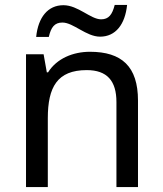

<svg xmlns="http://www.w3.org/2000/svg" viewBox="-20 -755 658 775"><path d="M126 -606H177C186 -645 200 -664 232 -664C276 -664 328 -607 384 -607C447 -607 485 -657 493 -735H443C433 -696 419 -677 388 -677C346 -677 295 -734 236 -734C173 -734 134 -685 126 -606ZM343 -546C275 -546 209 -519 174 -463H169L156 -536H85V0H173V-278C173 -403 211 -472 330 -472C412 -472 450 -429 450 -343V0H537V-349C537 -487 471 -546 343 -546Z"/></svg>

Font: Noto Sans Arabic
Style: Regular
Weight: 400
Designer: Monotype Design Team, Nadine Chahine, Nizar Qandah and Khaled Hosny
Foundry: Monotype Imaging Inc.
Version: Version 2.012